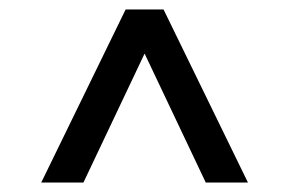

<svg xmlns="http://www.w3.org/2000/svg" viewBox="-20 -689 610 405"><path d="M503 -304 325 -669H245L67 -304H156L285 -576L414 -304Z"/></svg>

Font: STIXGeneral
Style: Bold Italic
Weight: 700
Italic angle: -16.33°
Designer: MicroPress Inc., with final additions and corrections provided by Coen Hoffman, Elsevier (retired)
Version: Version 1.1.0